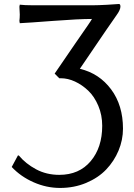

<svg xmlns="http://www.w3.org/2000/svg" viewBox="-20 -678 662 952"><path d="M273.9 -290 251 -313Q303.7 -391.1 351.6 -460Q399.4 -528.8 416.3 -553.5Q433.1 -578.1 436 -584Q370.1 -584 244.9 -574.5Q119.6 -564.9 78.1 -563L76.2 -574.2Q78.1 -589.8 78.1 -606Q78.1 -616.7 76.2 -645L78.1 -654.8Q102.5 -651.9 139.2 -651.9H442.9Q464.8 -651.9 510.5 -654.3Q556.2 -656.7 569.8 -658.2Q577.1 -658.2 577.1 -645Q577.1 -637.7 572.8 -627.9Q568.4 -618.2 563.5 -611.1Q558.6 -604 546.9 -586.9Q515.1 -542 458 -457.5Q400.9 -373 376 -336.9Q472.2 -314 531 -234.9Q589.8 -155.8 589.8 -40Q589.8 15.6 567.9 68.4Q545.9 121.1 506.6 162.4Q467.3 203.6 407.5 228.8Q347.7 253.9 277.8 253.9Q210.4 253.9 146.7 225.8Q83 197.8 38.1 149.9L68.8 92.8H73.2Q107.4 133.8 158.9 161.4Q210.4 189 273.9 189Q372.6 189 429.7 121.1Q486.8 53.2 486.8 -54.2Q486.8 -107.4 467.5 -153.3Q448.2 -199.2 417.7 -228.3Q387.2 -257.3 351.8 -273.7Q316.4 -290 282.2 -290Z"/></svg>

Font: Linear Smooth Low Contrast
Style: Regular
Weight: 500
Designer: Philipp H. Poll, Flanker
Foundry: Philipp H. Poll, reworked by Flanker
Version: Version 1.010 | FøM Fix